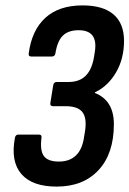

<svg xmlns="http://www.w3.org/2000/svg" viewBox="-20 -683 479 711"><path d="M190 8Q99 8 58.8 -39Q18.7 -85.9 35.4 -173.5Q37.8 -184.5 47.8 -184.5H124.7Q135.1 -184.5 133.7 -173.5Q127.5 -126.2 142.2 -105.5Q157 -84.7 198.4 -84.7Q237.5 -84.7 261.4 -107.5Q285.2 -130.2 291.6 -177.7L295.2 -199.2Q302 -246.9 284.8 -268.3Q267.6 -289.8 222.3 -289.8H176Q165 -289.8 166.4 -301.1L177 -367.3Q179 -379.3 190.4 -379.3H233.5Q260.9 -379.3 280.4 -389.8Q299.8 -400.4 311.7 -421.6Q323.6 -442.9 328.3 -473.1L331.5 -493.5Q343.1 -571.1 271.1 -571.1Q232.6 -571.1 212.3 -550.6Q192 -530.2 185.1 -484.7Q182.7 -473.7 172.2 -473.7H95.9Q84.7 -473.7 86.3 -484.7Q97.5 -570.9 147.8 -616.9Q198.1 -663 285.9 -663Q361.4 -663 400.3 -629.7Q439.3 -596.4 439.3 -531.5Q439.3 -465.6 409.6 -414.7Q379.9 -363.8 331.7 -341.2L331.3 -338.8Q401.7 -311.2 401.7 -223Q401.7 -114.4 345 -53.2Q288.4 8 190 8Z"/></svg>

Font: Sofia Sans Condensed
Style: Italic
Weight: 400
Italic angle: -9°
Designer: Botio Nikoltchev, Ani Petrova
Foundry: lettersoup
Version: Version 4.101